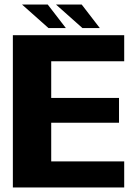

<svg xmlns="http://www.w3.org/2000/svg" viewBox="-20 -831 617 851"><path d="M37 0H530.5V-115.5H207V-287H507.5V-397H207V-559.5H530.5V-675H37ZM345.5 -706.5H422.5L342 -811H228ZM195 -706.5H272L191.5 -811H77.5Z"/></svg>

Font: Anybody Thin
Style: Bold
Weight: 700
Version: Version 1.113;gftools[0.9.25]